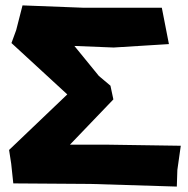

<svg xmlns="http://www.w3.org/2000/svg" viewBox="-20 -686 697 712"><path d="M580.1 -657.2H292L63.5 -666L40 -574.2L22.5 -526.4L229.5 -335.9L13.7 -129.9L21.5 -79.1L29.3 -5.9L316.4 -3.9L635.7 5.9L637.7 -55.7L650.4 -145.5L384.8 -149.4H239.3L400.4 -317.4L389.6 -368.2L346.7 -404.3L255.9 -515.6L401.4 -509.8L606.4 -522.5Z"/></svg>

Font: MaokenAssortedSans-TC
Style: Regular
Weight: 500
Version: Version 0.83